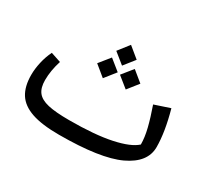

<svg xmlns="http://www.w3.org/2000/svg" viewBox="-121 -814 1144 1040"><g transform="rotate(30 451.0 -294.5)"><path d="M829 -192Q829 -96 712 -41Q595 14 337 14Q230 14 166 -8Q102 -30 73.5 -75Q45 -120 45 -192Q45 -230 54.5 -272Q64 -314 82 -351L145 -330Q124 -264 124 -205Q124 -157 144.5 -130.5Q165 -104 212.5 -93Q260 -82 345 -82Q506 -82 607 -103.5Q708 -125 748 -162Q748 -206 734.5 -260.5Q721 -315 697 -383L793 -415Q829 -285 829 -192ZM499 -548 446 -481 379 -535 432 -603ZM581 -446 528 -379 461 -433 515 -500ZM444 -438 390 -370 323 -425 377 -492Z"/></g></svg>

Font: FiraGO
Style: Italic
Weight: 400
Italic angle: -8°
Designer: bBox Type GmbH
Foundry: bBox Type GmbH
Version: Version 1.001